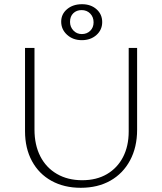

<svg xmlns="http://www.w3.org/2000/svg" viewBox="-20 -886 769 913"><path d="M364 7Q285 7 225 -26Q165 -59 132 -120Q99 -181 99 -262V-658H144V-270Q144 -197 171.5 -143Q199 -89 250.5 -59Q302 -29 371 -29Q439 -29 488.5 -58Q538 -87 565 -139Q592 -191 592 -261V-658H632V-269Q632 -186 598.5 -123.5Q565 -61 505 -27Q445 7 364 7ZM369 -695Q327 -695 299 -720.5Q271 -746 271 -783Q271 -819 299 -842.5Q327 -866 370 -866Q412 -866 439 -842Q466 -818 466 -781Q466 -744 438.5 -719.5Q411 -695 369 -695ZM369 -724Q393 -724 409 -739.5Q425 -755 425 -780Q425 -805 409 -821.5Q393 -838 368 -838Q344 -838 328.5 -823Q313 -808 313 -782Q313 -758 329 -741Q345 -724 369 -724Z"/></svg>

Font: Ysabeau Infant ExtraLight
Style: Regular
Weight: 250
Designer: Christian Thalmann (Catharsis Fonts)
Version: Version 2.001;gftools[0.9.30]; featfreeze: ss01,ss02,lnum